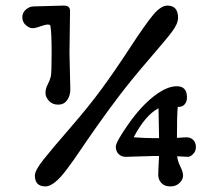

<svg xmlns="http://www.w3.org/2000/svg" viewBox="-20 -662 782 688"><path d="M647 -170Q663 -170 672.5 -160.5Q682 -151 682 -135.5Q682 -120 672 -110Q662 -100 653.5 -100Q645 -100 615 -102Q616 -86 626 -66Q636 -46 636 -32.5Q636 -19 623.5 -6.5Q611 6 590.5 6Q570 6 558.5 -6Q547 -18 547 -35Q547 -52 550 -103H530L430 -100Q415 -100 405 -110Q395 -120 395 -136.5Q395 -153 439.5 -216.5Q484 -280 530.5 -316.5Q577 -353 613.5 -353Q650 -353 650 -313Q650 -298 642 -288.5Q634 -279 621 -279H617Q614 -252 614 -168ZM548 -274Q501 -250 459 -170Q504 -167 530 -167H550ZM229 -471 232 -342Q232 -319 220.5 -303Q209 -287 188.5 -287Q168 -287 155.5 -300.5Q143 -314 143 -329Q143 -344 151 -359.5Q159 -375 162 -387.5Q165 -400 165 -471.5Q165 -543 161 -567Q161 -574 151.5 -574Q142 -574 124.5 -567.5Q107 -561 96 -561Q85 -561 72.5 -572Q60 -583 60 -600Q60 -617 73 -628Q86 -639 101 -639L209 -642Q231 -642 231 -623ZM618 -598Q618 -577 596.5 -548.5Q575 -520 514.5 -450Q454 -380 410.5 -323Q367 -266 329 -212Q291 -158 267.5 -123Q244 -88 220 -56Q174 6 143 6Q105 6 105 -33Q105 -51 134.5 -88.5Q164 -126 230.5 -202.5Q297 -279 344 -343Q391 -407 446.5 -492Q502 -577 529.5 -609.5Q557 -642 580 -642Q618 -642 618 -598Z"/></svg>

Font: Macondo Swash Caps
Style: Regular
Weight: 400
Designer: John Vargas Beltran
Foundry: John Vargas Beltran
Version: Version 2.001